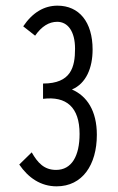

<svg xmlns="http://www.w3.org/2000/svg" viewBox="-20 -647 415 678"><path d="M180 11C271 11 322 -65 322 -171C322 -256 287 -308 234 -331C284 -352 307 -407 307 -472C307 -570 259 -627 183 -627C136 -627 95 -603 62 -554L104 -521C127 -554 153 -570 182 -570C219 -570 245 -537 245 -475C245 -410 231 -352 132 -352V-298C214 -308 261 -269 261 -174C261 -96 233 -47 178 -47C136 -47 113 -72 92 -109L48 -66C80 -19 124 11 180 11Z"/></svg>

Font: Inconsolata Condensed
Style: Regular
Weight: 400
Width: 3
Monospace: yes
Designer: Raph Levien, Cyreal, Brenton Simpson
Foundry: Raph Levien, Cyreal, Google
Version: Version 3.100